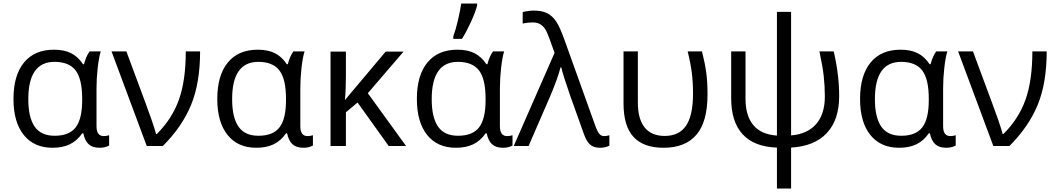

<svg xmlns="http://www.w3.org/2000/svg" viewBox="-20 -826 5981 1086"><path d="M289.1 -58.1Q371.6 -58.1 408.2 -105.7Q444.8 -153.3 444.8 -259.8V-267.1Q444.8 -378.9 407.7 -427.5Q370.6 -476.1 288.1 -476.1Q140.1 -476.1 140.1 -265.1Q140.1 -161.6 176 -109.9Q211.9 -58.1 289.1 -58.1ZM276.9 9.8Q172.4 9.8 114.3 -62.7Q56.2 -135.3 56.2 -266.1Q56.2 -399.9 115.7 -472.4Q175.3 -544.9 285.2 -544.9Q344.2 -544.9 383.5 -524.4Q422.9 -503.9 449.2 -462.9H455.1Q466.8 -507.8 486.8 -535.2H549.8Q539.6 -502.9 532.7 -442.9Q525.9 -382.8 525.9 -326.2V-111.8Q525.9 -56.2 566.9 -56.2Q581.1 -56.2 597.2 -61V-2.9Q574.7 9.8 543 9.8Q503.4 9.8 481.7 -10Q460 -29.8 451.2 -71.8H444.8Q416 -29.8 375.2 -10Q334.5 9.8 276.9 9.8Z M610.8 -535.2H694.8L801.8 -247.1Q814.5 -214.4 834.7 -156.2Q855 -98.1 862.8 -67.9H866.7Q953.1 -153.3 991.9 -262Q1030.8 -370.6 1030.8 -535.2H1111.8Q1111.8 -357.9 1061.3 -233.9Q1010.7 -109.9 900.9 0H810.1Z M1441.9 -58.1Q1524.4 -58.1 1561 -105.7Q1597.7 -153.3 1597.7 -259.8V-267.1Q1597.7 -378.9 1560.5 -427.5Q1523.4 -476.1 1440.9 -476.1Q1293 -476.1 1293 -265.1Q1293 -161.6 1328.9 -109.9Q1364.7 -58.1 1441.9 -58.1ZM1429.7 9.8Q1325.2 9.8 1267.1 -62.7Q1209 -135.3 1209 -266.1Q1209 -399.9 1268.6 -472.4Q1328.1 -544.9 1438 -544.9Q1497.1 -544.9 1536.4 -524.4Q1575.7 -503.9 1602.1 -462.9H1607.9Q1619.6 -507.8 1639.6 -535.2H1702.6Q1692.4 -502.9 1685.5 -442.9Q1678.7 -382.8 1678.7 -326.2V-111.8Q1678.7 -56.2 1719.7 -56.2Q1733.9 -56.2 1750 -61V-2.9Q1727.5 9.8 1695.8 9.8Q1656.2 9.8 1634.5 -10Q1612.8 -29.8 1604 -71.8H1597.7Q1568.8 -29.8 1528.1 -10Q1487.3 9.8 1429.7 9.8Z M2161.6 -534.2H2262.7L2060.5 -298.8L2276.9 0H2178.7L2002.4 -246.1L1936.5 -190.9V0H1849.6V-534.2H1936.5V-396Q1936.5 -314.9 1930.7 -259.8Z M2570.8 -58.1Q2653.3 -58.1 2689.9 -105.7Q2726.6 -153.3 2726.6 -259.8V-267.1Q2726.6 -378.9 2689.5 -427.5Q2652.3 -476.1 2569.8 -476.1Q2421.9 -476.1 2421.9 -265.1Q2421.9 -161.6 2457.8 -109.9Q2493.7 -58.1 2570.8 -58.1ZM2558.6 9.8Q2454.1 9.8 2396 -62.7Q2337.9 -135.3 2337.9 -266.1Q2337.9 -399.9 2397.5 -472.4Q2457 -544.9 2566.9 -544.9Q2626 -544.9 2665.3 -524.4Q2704.6 -503.9 2731 -462.9H2736.8Q2748.5 -507.8 2768.6 -535.2H2831.5Q2821.3 -502.9 2814.5 -442.9Q2807.6 -382.8 2807.6 -326.2V-111.8Q2807.6 -56.2 2848.6 -56.2Q2862.8 -56.2 2878.9 -61V-2.9Q2856.4 9.8 2824.7 9.8Q2785.2 9.8 2763.4 -10Q2741.7 -29.8 2732.9 -71.8H2726.6Q2697.8 -29.8 2657 -10Q2616.2 9.8 2558.6 9.8ZM2543.9 -620.1Q2557.1 -655.3 2570.1 -710.7Q2583 -766.1 2588.9 -806.2H2678.7V-794.9Q2669.9 -758.8 2643.3 -700.9Q2616.7 -643.1 2592.8 -606H2543.9Z M2885.7 0 3116.7 -526.9 3088.4 -606Q3073.7 -647.5 3061.5 -664.6Q3049.3 -681.6 3033 -690.4Q3016.6 -699.2 2992.7 -699.2Q2964.4 -699.2 2936.5 -692.9V-757.8Q2969.7 -766.1 3000.5 -766.1Q3044.9 -766.1 3074.5 -751.5Q3104 -736.8 3125.5 -705.1Q3147 -673.3 3173.3 -599.1L3350.6 -105Q3359.9 -81.1 3370.1 -68.6Q3380.4 -56.2 3397.5 -56.2Q3410.6 -56.2 3426.8 -61V-2Q3403.3 9.8 3373.5 9.8Q3337.4 9.8 3317.1 -8.8Q3296.9 -27.3 3282.7 -67.9L3206.5 -280.8Q3165.5 -397.9 3154.8 -444.8H3150.4Q3136.7 -388.2 3093.8 -286.1L2969.7 0Z M3732.9 9.8Q3620.1 9.8 3563.5 -51.3Q3506.8 -112.3 3506.8 -242.2V-535.2H3587.9V-246.1Q3587.9 -152.3 3626.5 -104.7Q3665 -57.1 3739.7 -57.1Q3821.3 -57.1 3860.6 -115.2Q3899.9 -173.3 3899.9 -295.9Q3899.9 -359.4 3893.1 -414.1Q3886.2 -468.8 3869.6 -535.2H3950.7Q3968.3 -464.8 3975.1 -412.6Q3981.9 -360.4 3981.9 -292Q3981.9 -136.7 3918.9 -63.5Q3856 9.8 3732.9 9.8Z M4454.6 -758.8V-60.1Q4546.4 -67.4 4595.9 -123.8Q4645.5 -180.2 4645.5 -279.8Q4645.5 -338.4 4639.2 -395.8Q4632.8 -453.1 4614.7 -535.2H4695.8Q4726.6 -402.3 4726.6 -283.2Q4726.6 -148.4 4657 -73.7Q4587.4 1 4454.6 8.8V240.2H4374.5V8.8Q4245.6 4.4 4180.7 -66.4Q4115.7 -137.2 4115.7 -270V-535.2H4196.8V-267.1Q4196.8 -171.9 4240.7 -118.7Q4284.7 -65.4 4374.5 -59.1V-758.8Z M5077.6 -58.1Q5160.2 -58.1 5196.8 -105.7Q5233.4 -153.3 5233.4 -259.8V-267.1Q5233.4 -378.9 5196.3 -427.5Q5159.2 -476.1 5076.7 -476.1Q4928.7 -476.1 4928.7 -265.1Q4928.7 -161.6 4964.6 -109.9Q5000.5 -58.1 5077.6 -58.1ZM5065.4 9.8Q4960.9 9.8 4902.8 -62.7Q4844.7 -135.3 4844.7 -266.1Q4844.7 -399.9 4904.3 -472.4Q4963.9 -544.9 5073.7 -544.9Q5132.8 -544.9 5172.1 -524.4Q5211.4 -503.9 5237.8 -462.9H5243.7Q5255.4 -507.8 5275.4 -535.2H5338.4Q5328.1 -502.9 5321.3 -442.9Q5314.5 -382.8 5314.5 -326.2V-111.8Q5314.5 -56.2 5355.5 -56.2Q5369.6 -56.2 5385.7 -61V-2.9Q5363.3 9.8 5331.5 9.8Q5292 9.8 5270.3 -10Q5248.5 -29.8 5239.7 -71.8H5233.4Q5204.6 -29.8 5163.8 -10Q5123 9.8 5065.4 9.8Z M5399.4 -535.2H5483.4L5590.3 -247.1Q5603 -214.4 5623.3 -156.2Q5643.6 -98.1 5651.4 -67.9H5655.3Q5741.7 -153.3 5780.5 -262Q5819.3 -370.6 5819.3 -535.2H5900.4Q5900.4 -357.9 5849.9 -233.9Q5799.3 -109.9 5689.5 0H5598.6Z"/></svg>

Font: HunimalSansv1.5
Style: Regular
Weight: 400
Foundry: Ascender Corporation
Version: Version 1.10